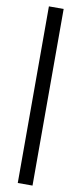

<svg xmlns="http://www.w3.org/2000/svg" viewBox="-113 -895 478 1127"><g transform="rotate(10 126.5 -331.5)"><path d="M82 194.8V-857.9H169.9V194.8Z"/></g></svg>

Font: TypoPRO Playfair Display SC
Style: Bold
Weight: 700
Designer: Claus Eggers Sørensen
Foundry: Claus Eggers Sørensen
Version: Version 1.004;PS 001.004;hotconv 1.0.70;makeotf.lib2.5.58329